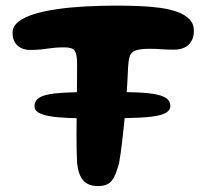

<svg xmlns="http://www.w3.org/2000/svg" viewBox="-20 -620 716 665"><path d="M302 -210Q254.5 -210 216.8 -211.5Q179 -213 152.8 -217.5Q126.5 -222 113 -230.2Q99.5 -238.5 99.5 -252Q99.5 -274 121.8 -284.8Q144 -295.5 194 -298.5Q244 -301.5 326 -301.5Q389 -301.5 435.2 -300.5Q481.5 -299.5 511.2 -294.8Q541 -290 555.5 -280.2Q570 -270.5 570 -253Q570 -238 554 -229Q538 -220 505.2 -216Q472.5 -212 422 -211Q371.5 -210 302 -210ZM319 24.5Q285.5 24.5 268.2 4.8Q251 -15 247 -56Q246 -72 245.5 -97Q245 -122 245 -153Q245 -184 245.5 -217.8Q246 -251.5 246.2 -284.8Q246.5 -318 246.8 -347.5Q247 -377 247 -400Q247 -432 239 -444Q231 -456 203 -456Q173.5 -456 143.8 -451.5Q114 -447 84.5 -447Q67 -447 53 -453.8Q39 -460.5 31.2 -474Q23.5 -487.5 23.5 -506.5Q23.5 -528.5 43.5 -544.5Q63.5 -560.5 98.2 -571.2Q133 -582 179 -588.5Q225 -595 277.5 -597.8Q330 -600.5 384 -600.5Q423 -600.5 461.8 -599Q500.5 -597.5 534.8 -592.8Q569 -588 595 -578.5Q621 -569 636.2 -553.2Q651.5 -537.5 651.5 -514Q651.5 -492.5 643.2 -477.8Q635 -463 619.5 -455.5Q604 -448 581.5 -448Q554.5 -448 538 -449.5Q521.5 -451 498 -451Q464.5 -451 448.8 -445Q433 -439 428.5 -422.5Q424 -406 423 -373.5Q422 -353.5 420.8 -330.5Q419.5 -307.5 417.8 -282.5Q416 -257.5 413.8 -232Q411.5 -206.5 408.8 -181.8Q406 -157 403.5 -133.8Q401 -110.5 398 -90Q395 -69.5 392 -53Q384 -24.5 375.5 -7.5Q367 9.5 354 17Q341 24.5 319 24.5Z"/></svg>

Font: Gluten Medium
Style: Regular
Weight: 500
Designer: Tyler Finck
Foundry: Etcetera Type Company
Version: Version 1.300